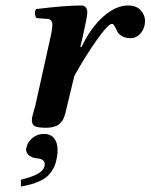

<svg xmlns="http://www.w3.org/2000/svg" viewBox="-20 -456 549 700"><path d="M272.9 -285.2 276.9 -284.2Q310.1 -354 356 -395Q401.9 -436 446.8 -436Q477.1 -436 492.9 -418.7Q508.8 -401.4 508.8 -379.9Q508.8 -354.5 493.7 -335.7Q478.5 -316.9 455.1 -316.9Q428.2 -316.9 411.6 -335Q408.7 -337.9 404.8 -346.9Q400.9 -356 396.7 -362.5Q392.6 -369.1 388.2 -369.1Q374.5 -369.1 332 -309.1Q289.6 -249 251 -179.2L225.1 -71.8Q224.1 -68.4 221.7 -57.4Q219.2 -46.4 218 -42.2Q216.8 -38.1 213.6 -29.1Q210.4 -20 207.3 -16.1Q204.1 -12.2 198.5 -6.1Q192.9 0 186.3 2.7Q179.7 5.4 170.2 7.6Q160.6 9.8 148.9 9.8Q115.7 9.8 106 3.4Q96.2 -2.9 96.2 -17.1Q96.2 -23.9 98.1 -32.5Q100.1 -41 103.5 -52.5Q106.9 -64 108.9 -71.8L163.1 -315.9Q170.9 -347.7 170.9 -367.2Q170.9 -375 166.3 -380.9Q161.6 -386.7 152.8 -387.2L112.8 -390.1Q107.9 -397 107.4 -406.7Q106.9 -416.5 111.8 -422.9Q217.3 -436 276.9 -436Q286.6 -436 292.5 -429.4Q298.3 -422.9 298.3 -411.1Q298.3 -395.5 281.2 -320.3ZM140.1 32.2Q163.6 32.2 176.8 47.6Q189.9 63 189.9 92.8Q189.9 109.9 186 125Q182.1 145.5 172.9 161.1Q163.6 176.8 152.3 186.8Q141.1 196.8 124.5 204.3Q107.9 211.9 92.5 216.1Q77.1 220.2 56.2 224.1V199.2Q136.7 180.2 142.1 149.9Q143.1 147 143.1 143.1Q143.1 123 112.8 121.1Q98.1 119.6 86.7 111.1Q75.2 102.5 75.2 88.9Q75.2 85 76.2 83Q80.1 62 98.1 47.1Q116.2 32.2 140.1 32.2Z"/></svg>

Font: Linux Libertine G
Style: Semibold Italic
Weight: 600
Italic angle: -11.5°
Designer: Philipp H. Poll
Foundry: Philipp H. Poll
Version: Version 5.1.1